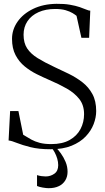

<svg xmlns="http://www.w3.org/2000/svg" viewBox="-20 -771 548 1006"><path d="M245.5 11Q183 11 139.5 0Q96 -11 68.2 -22.2Q40.5 -33.5 25 -35L33 -189H76.5L101.5 -65Q123 -51.5 143.2 -40.2Q163.5 -29 188.5 -22.5Q213.5 -16 248.5 -16Q307 -16 345 -37.5Q383 -59 401.8 -94.8Q420.5 -130.5 420.5 -173Q420.5 -220 395.8 -251.8Q371 -283.5 329.8 -307Q288.5 -330.5 238 -352Q207 -365.5 173 -382.2Q139 -399 109.5 -423Q80 -447 61.5 -482.2Q43 -517.5 43 -567.5Q43 -616 72 -657.5Q101 -699 153.5 -724.5Q206 -750 276 -751Q316.5 -751.5 346.5 -746.2Q376.5 -741 397.5 -733.8Q418.5 -726.5 432 -720.8Q445.5 -715 453 -715L447 -573H406.5L381 -688Q374 -694 360 -702.5Q346 -711 323.8 -717.5Q301.5 -724 269 -724Q219 -724 181.8 -707.2Q144.5 -690.5 124 -660Q103.5 -629.5 103.5 -589Q103.5 -546 122.2 -517.5Q141 -489 177.2 -466.5Q213.5 -444 266 -419.5Q303 -402.5 341.2 -383.8Q379.5 -365 412 -339.8Q444.5 -314.5 464.2 -278.2Q484 -242 484 -189Q484 -156 470.8 -121Q457.5 -86 429 -56Q400.5 -26 355.2 -7.5Q310 11 245.5 11ZM235 215Q222.5 215 203.8 211.8Q185 208.5 174 203.5V146.5Q184.5 150 197 151.8Q209.5 153.5 219.5 153.5Q244.5 153.5 264.8 139.2Q285 125 285 94.5Q285 77.5 280 60.5Q275 43.5 266.8 28Q258.5 12.5 248 0H261H271Q284.5 12.5 299 32.8Q313.5 53 323.8 77.5Q334 102 334 129Q334 154.5 322.2 174Q310.5 193.5 288.5 204.2Q266.5 215 235 215Z"/></svg>

Font: Merriweather 144pt Light
Style: Regular
Weight: 300
Version: Version 2.100